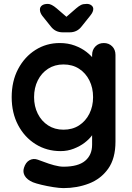

<svg xmlns="http://www.w3.org/2000/svg" viewBox="-20 -766 678 986"><path d="M287 -545Q329 -545 364 -532Q399 -519 424.5 -499Q450 -479 464.5 -458.5Q479 -438 479 -424L453 -411V-484Q453 -510 470 -527.5Q487 -545 513 -545Q539 -545 556 -528Q573 -511 573 -484V-39Q573 48 535.5 100.5Q498 153 437 176.5Q376 200 306 200Q286 200 254 195Q222 190 193 183Q164 176 149 170Q119 157 107.5 137.5Q96 118 103 96Q112 67 132 56.5Q152 46 174 54Q184 57 207 66Q230 75 257.5 82.5Q285 90 306 90Q381 90 417 60Q453 30 453 -23V-110L465 -101Q465 -88 451.5 -69.5Q438 -51 414.5 -33Q391 -15 359 -2.5Q327 10 291 10Q220 10 163 -25.5Q106 -61 73 -123.5Q40 -186 40 -267Q40 -349 73 -411.5Q106 -474 162 -509.5Q218 -545 287 -545ZM306 -435Q261 -435 227 -413Q193 -391 174 -353Q155 -315 155 -267Q155 -220 174 -182Q193 -144 227 -122Q261 -100 306 -100Q352 -100 386 -122Q420 -144 439 -182Q458 -220 458 -267Q458 -315 439 -353Q420 -391 386 -413Q352 -435 306 -435ZM302 -600Q264 -600 241 -630L197 -685Q185 -701 185 -717Q185 -730 195.5 -738Q206 -746 226 -746Q244 -746 271 -723L336 -667L310 -670L371 -723Q385 -735 396 -740.5Q407 -746 426 -746Q440 -746 449.5 -738.5Q459 -731 459 -720Q459 -713 455.5 -704.5Q452 -696 443 -685L399 -630Q376 -600 338 -600Z"/></svg>

Font: zvoove
Style: Bold
Weight: 700
Designer: Vernon Adams (Nunito) & Andrew Paglinawan (Quicksand)
Foundry: zvoove
Version: Version 3.006